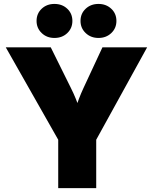

<svg xmlns="http://www.w3.org/2000/svg" viewBox="-20 -972 790 992"><path d="M280.8 0V-250L9.8 -727.5H242.2L346.7 -516.6Q360.4 -489.3 371.8 -461.2Q383.3 -433.1 395 -400.9H366.2Q377 -433.1 387.7 -461.2Q398.4 -489.3 411.1 -516.6L509.3 -727.5H740.2L477.1 -250V0ZM488.8 -775.9Q449.2 -775.9 422.6 -801.3Q396 -826.7 396 -863.8Q396 -901.9 422.6 -926.8Q449.2 -951.7 488.8 -951.7Q528.3 -951.7 554.9 -926.8Q581.5 -901.9 581.5 -863.8Q581.5 -826.2 554.9 -801Q528.3 -775.9 488.8 -775.9ZM261.2 -775.9Q221.7 -775.9 195.3 -801.3Q168.9 -826.7 168.9 -863.8Q168.9 -901.9 195.3 -926.8Q221.7 -951.7 261.2 -951.7Q301.3 -951.7 327.6 -926.8Q354 -901.9 354 -863.8Q354 -826.2 327.6 -801Q301.3 -775.9 261.2 -775.9Z"/></svg>

Font: Inter 24pt Black
Style: Regular
Weight: 900
Designer: Rasmus Andersson
Foundry: rsms
Version: Version 4.001;git-66647c0bb